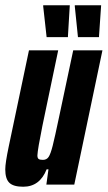

<svg xmlns="http://www.w3.org/2000/svg" viewBox="-20 -701 409 729"><path d="M0 -58Q0 -82 13 -144L90 -510H201L141 -223Q123 -134 122 -111Q122 -101 126.5 -97.5Q131 -94 143 -94Q157 -94 164.5 -105Q172 -116 180 -147.5Q188 -179 205 -260L258 -510H369L262 0H156L164 -58H157Q131 8 68 8Q31 8 15.5 -7Q0 -22 0 -58ZM157 -560 144 -677V-681H245L238 -564V-560ZM276 -560 264 -677V-681H364L356 -564V-560Z"/></svg>

Font: Saira Ultra Condensed ExtraBold
Style: Italic
Weight: 800
Width: 1
Italic angle: -12°
Designer: Hector Gatti with collaboration of the Omnibus-Type team
Foundry: Omnibus-Type
Version: Version 1.001; ttfautohint (v1.8)